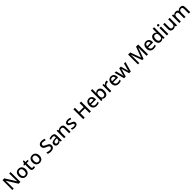

<svg xmlns="http://www.w3.org/2000/svg" viewBox="1612 -5293 9836 9836"><g transform="rotate(-45 6530.0 -375.0)"><path d="M681 0H550L189 -577H185Q187 -551 188.5 -519Q190 -487 191.5 -452Q193 -417 193 -380V0H95V-714H225L585 -140H588Q587 -161 586 -193Q585 -225 583.5 -261.5Q582 -298 581 -330V-714H681Z M1334 -270Q1334 -203 1316 -151Q1298 -99 1265 -63Q1232 -27 1185 -8.5Q1138 10 1079 10Q1025 10 979 -8.5Q933 -27 899.5 -63Q866 -99 847 -151Q828 -203 828 -271Q828 -360 858.5 -422Q889 -484 946.5 -516.5Q1004 -549 1082 -549Q1156 -549 1212.5 -516.5Q1269 -484 1301.5 -422Q1334 -360 1334 -270ZM937 -270Q937 -210 952 -166.5Q967 -123 999 -100Q1031 -77 1081 -77Q1131 -77 1163 -100Q1195 -123 1210 -166.5Q1225 -210 1225 -270Q1225 -332 1209.5 -374Q1194 -416 1162.5 -438.5Q1131 -461 1080 -461Q1005 -461 971 -411Q937 -361 937 -270Z M1662 -76Q1683 -76 1705 -80Q1727 -84 1743 -89V-9Q1726 -1 1697 4.5Q1668 10 1639 10Q1595 10 1558.5 -5Q1522 -20 1500 -57Q1478 -94 1478 -160V-458H1403V-506L1482 -546L1519 -660H1584V-539H1738V-458H1584V-162Q1584 -118 1605.5 -97Q1627 -76 1662 -76Z M2326 -270Q2326 -203 2308 -151Q2290 -99 2257 -63Q2224 -27 2177 -8.5Q2130 10 2071 10Q2017 10 1971 -8.5Q1925 -27 1891.5 -63Q1858 -99 1839 -151Q1820 -203 1820 -271Q1820 -360 1850.5 -422Q1881 -484 1938.5 -516.5Q1996 -549 2074 -549Q2148 -549 2204.5 -516.5Q2261 -484 2293.5 -422Q2326 -360 2326 -270ZM1929 -270Q1929 -210 1944 -166.5Q1959 -123 1991 -100Q2023 -77 2073 -77Q2123 -77 2155 -100Q2187 -123 2202 -166.5Q2217 -210 2217 -270Q2217 -332 2201.5 -374Q2186 -416 2154.5 -438.5Q2123 -461 2072 -461Q1997 -461 1963 -411Q1929 -361 1929 -270Z M3142 -193Q3142 -129 3111 -84Q3080 -39 3022 -14.5Q2964 10 2884 10Q2845 10 2809 5.5Q2773 1 2742 -7Q2711 -15 2687 -27V-129Q2727 -111 2781 -96.5Q2835 -82 2891 -82Q2939 -82 2971 -95Q3003 -108 3019 -131Q3035 -154 3035 -185Q3035 -218 3018.5 -240.5Q3002 -263 2967.5 -282.5Q2933 -302 2875 -324Q2835 -339 2802.5 -357.5Q2770 -376 2745.5 -401Q2721 -426 2708 -459Q2695 -492 2695 -536Q2695 -595 2724.5 -637Q2754 -679 2806 -701.5Q2858 -724 2927 -724Q2985 -724 3034.5 -712.5Q3084 -701 3129 -681L3095 -592Q3054 -609 3012 -620Q2970 -631 2924 -631Q2884 -631 2857 -619Q2830 -607 2816.5 -586Q2803 -565 2803 -537Q2803 -504 2818 -482Q2833 -460 2866 -441.5Q2899 -423 2953 -401Q3013 -378 3055.5 -351Q3098 -324 3120 -286.5Q3142 -249 3142 -193Z M3479 -549Q3581 -549 3631 -504.5Q3681 -460 3681 -365V0H3606L3585 -75H3581Q3558 -46 3533.5 -27Q3509 -8 3477.5 1Q3446 10 3401 10Q3353 10 3314.5 -7.5Q3276 -25 3254 -61.5Q3232 -98 3232 -153Q3232 -235 3294.5 -278Q3357 -321 3485 -325L3577 -328V-358Q3577 -418 3550 -442Q3523 -466 3474 -466Q3432 -466 3394 -454Q3356 -442 3322 -425L3288 -502Q3326 -522 3375.5 -535.5Q3425 -549 3479 -549ZM3504 -257Q3412 -253 3376.5 -226.5Q3341 -200 3341 -152Q3341 -110 3366.5 -91Q3392 -72 3431 -72Q3494 -72 3535 -107Q3576 -142 3576 -212V-259Z M4117 -549Q4211 -549 4261 -502Q4311 -455 4311 -351V0H4206V-336Q4206 -399 4179.5 -430.5Q4153 -462 4095 -462Q4013 -462 3981.5 -413Q3950 -364 3950 -272V0H3844V-539H3928L3943 -467H3949Q3967 -495 3993 -513Q4019 -531 4051 -540Q4083 -549 4117 -549Z M4832 -152Q4832 -99 4806 -63Q4780 -27 4731 -8.5Q4682 10 4613 10Q4556 10 4515.5 1.5Q4475 -7 4441 -23V-116Q4477 -99 4524 -85.5Q4571 -72 4616 -72Q4676 -72 4702.5 -91Q4729 -110 4729 -142Q4729 -160 4719 -174.5Q4709 -189 4681.5 -204.5Q4654 -220 4601 -240Q4550 -261 4514 -281.5Q4478 -302 4459 -330.5Q4440 -359 4440 -404Q4440 -474 4496.5 -511.5Q4553 -549 4646 -549Q4695 -549 4738.5 -539.5Q4782 -530 4823 -511L4788 -430Q4753 -445 4716 -455.5Q4679 -466 4641 -466Q4593 -466 4568 -451Q4543 -436 4543 -409Q4543 -390 4554.5 -376Q4566 -362 4595 -348Q4624 -334 4674 -314Q4724 -295 4759.5 -275Q4795 -255 4813.5 -226Q4832 -197 4832 -152Z M5787 0H5679V-326H5338V0H5230V-714H5338V-418H5679V-714H5787Z M6178 -549Q6249 -549 6300 -519.5Q6351 -490 6378.5 -435Q6406 -380 6406 -305V-247H6044Q6046 -164 6087.5 -120Q6129 -76 6204 -76Q6256 -76 6296.5 -85.5Q6337 -95 6380 -114V-26Q6340 -8 6298.5 1Q6257 10 6200 10Q6122 10 6062 -21Q6002 -52 5968.5 -113.5Q5935 -175 5935 -265Q5935 -356 5965.5 -419Q5996 -482 6050.5 -515.5Q6105 -549 6178 -549ZM6178 -467Q6121 -467 6086.5 -430Q6052 -393 6046 -325H6300Q6300 -367 6287 -399Q6274 -431 6247 -449Q6220 -467 6178 -467Z M6644 -577Q6644 -544 6642.5 -514.5Q6641 -485 6639 -468H6644Q6667 -502 6706 -525Q6745 -548 6807 -548Q6904 -548 6963.5 -478Q7023 -408 7023 -270Q7023 -177 6996 -115Q6969 -53 6920 -21.5Q6871 10 6806 10Q6743 10 6705 -12.5Q6667 -35 6644 -66H6636L6616 0H6538V-760H6644ZM6782 -462Q6730 -462 6700 -442Q6670 -422 6657 -381Q6644 -340 6644 -277V-269Q6644 -176 6674 -126.5Q6704 -77 6784 -77Q6848 -77 6881 -127Q6914 -177 6914 -271Q6914 -366 6881 -414Q6848 -462 6782 -462Z M7424 -549Q7438 -549 7455 -547.5Q7472 -546 7483 -544L7472 -445Q7461 -448 7446 -450Q7431 -452 7418 -452Q7388 -452 7360.5 -440.5Q7333 -429 7311 -407.5Q7289 -386 7276.5 -355Q7264 -324 7264 -284V0H7158V-539H7242L7256 -443H7260Q7277 -472 7301 -496Q7325 -520 7356 -534.5Q7387 -549 7424 -549Z M7775 -549Q7846 -549 7897 -519.5Q7948 -490 7975.5 -435Q8003 -380 8003 -305V-247H7641Q7643 -164 7684.5 -120Q7726 -76 7801 -76Q7853 -76 7893.5 -85.5Q7934 -95 7977 -114V-26Q7937 -8 7895.5 1Q7854 10 7797 10Q7719 10 7659 -21Q7599 -52 7565.5 -113.5Q7532 -175 7532 -265Q7532 -356 7562.5 -419Q7593 -482 7647.5 -515.5Q7702 -549 7775 -549ZM7775 -467Q7718 -467 7683.5 -430Q7649 -393 7643 -325H7897Q7897 -367 7884 -399Q7871 -431 7844 -449Q7817 -467 7775 -467Z M8479 -270Q8474 -290 8467.5 -314Q8461 -338 8455 -362.5Q8449 -387 8444 -408Q8439 -429 8436 -441H8432Q8430 -429 8425.5 -408Q8421 -387 8415 -362.5Q8409 -338 8403 -313.5Q8397 -289 8390 -269L8310 -1H8192L8043 -540H8151L8221 -267Q8229 -239 8235.5 -208Q8242 -177 8247.5 -148.5Q8253 -120 8255 -101H8259Q8261 -114 8265 -133.5Q8269 -153 8273.5 -174.5Q8278 -196 8282.5 -216Q8287 -236 8292 -249L8378 -540H8494L8578 -249Q8584 -229 8591 -201.5Q8598 -174 8603.5 -147.5Q8609 -121 8611 -102H8615Q8617 -119 8622 -146.5Q8627 -174 8634.5 -206Q8642 -238 8649 -267L8721 -540H8828L8677 -1H8556Z M9505 0 9289 -607H9285Q9286 -587 9288 -553Q9290 -519 9291 -480Q9292 -441 9292 -403V0H9194V-714H9348L9553 -141H9557L9768 -714H9922V0H9817V-409Q9817 -444 9818.5 -481.5Q9820 -519 9821.5 -552Q9823 -585 9824 -606H9820L9598 0Z M10312 -549Q10383 -549 10434 -519.5Q10485 -490 10512.5 -435Q10540 -380 10540 -305V-247H10178Q10180 -164 10221.5 -120Q10263 -76 10338 -76Q10390 -76 10430.5 -85.5Q10471 -95 10514 -114V-26Q10474 -8 10432.5 1Q10391 10 10334 10Q10256 10 10196 -21Q10136 -52 10102.5 -113.5Q10069 -175 10069 -265Q10069 -356 10099.5 -419Q10130 -482 10184.5 -515.5Q10239 -549 10312 -549ZM10312 -467Q10255 -467 10220.5 -430Q10186 -393 10180 -325H10434Q10434 -367 10421 -399Q10408 -431 10381 -449Q10354 -467 10312 -467Z M10857 10Q10760 10 10700.5 -60Q10641 -130 10641 -268Q10641 -407 10701 -478Q10761 -549 10859 -549Q10900 -549 10930.5 -538.5Q10961 -528 10983.5 -510Q11006 -492 11022 -470H11028Q11026 -484 11023 -510.5Q11020 -537 11020 -558V-760H11126V0H11043L11025 -72H11020Q11005 -49 10982.5 -30.5Q10960 -12 10929 -1Q10898 10 10857 10ZM10882 -77Q10960 -77 10992 -120.5Q11024 -164 11024 -251V-267Q11024 -362 10993.5 -412Q10963 -462 10881 -462Q10816 -462 10783 -409.5Q10750 -357 10750 -266Q10750 -175 10783 -126Q10816 -77 10882 -77Z M11398 -539V0H11292V-539ZM11346 -744Q11370 -744 11388 -730Q11406 -716 11406 -683Q11406 -651 11388 -636.5Q11370 -622 11346 -622Q11320 -622 11302.5 -636.5Q11285 -651 11285 -683Q11285 -716 11302.5 -730Q11320 -744 11346 -744Z M12028 -539V0H11943L11928 -71H11923Q11906 -43 11879 -25Q11852 -7 11820 1.5Q11788 10 11754 10Q11691 10 11647.5 -10.5Q11604 -31 11581.5 -74.5Q11559 -118 11559 -186V-539H11666V-202Q11666 -139 11692.5 -108Q11719 -77 11775 -77Q11831 -77 11863 -99Q11895 -121 11908.5 -163.5Q11922 -206 11922 -266V-539Z M12798 -549Q12889 -549 12935 -502Q12981 -455 12981 -351V0H12875V-337Q12875 -399 12850.5 -430.5Q12826 -462 12774 -462Q12702 -462 12671 -417.5Q12640 -373 12640 -289V0H12535V-337Q12535 -378 12523.5 -406Q12512 -434 12490 -448Q12468 -462 12433 -462Q12383 -462 12354 -440Q12325 -418 12312.5 -375.5Q12300 -333 12300 -272V0H12194V-539H12278L12293 -467H12299Q12316 -495 12340.5 -513Q12365 -531 12395 -540Q12425 -549 12457 -549Q12518 -549 12560 -527.5Q12602 -506 12621 -462H12629Q12655 -507 12701 -528Q12747 -549 12798 -549Z"/></g></svg>

Font: Noto Sans Hebrew Medium
Style: Regular
Weight: 500
Designer: Monotype Design Team
Foundry: Monotype Imaging Inc.
Version: Version 2.003